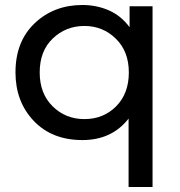

<svg xmlns="http://www.w3.org/2000/svg" viewBox="-20 -555 722 769"><path d="M591 194H495V-80Q428 6 310 6Q188 6 115 -71Q42 -148 42 -265Q42 -389 119 -462Q196 -535 310 -535Q367 -535 416 -513.5Q465 -492 499 -446V-530H591ZM318 -78Q394 -78 445 -129Q496 -180 496 -265Q496 -349 444 -400Q392 -451 318 -451Q244 -451 191.5 -401Q139 -351 139 -265Q139 -180 191 -129Q243 -78 318 -78Z"/></svg>

Font: Argentum Novus
Style: Regular
Weight: 400
Designer: Julieta Ulanovsky
Foundry: Julieta Ulanovsky
Version: Version 7.20;July 27, 2021;FontCreator 13.0.0.2683 64-bit